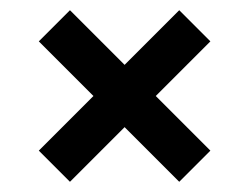

<svg xmlns="http://www.w3.org/2000/svg" viewBox="-20 -465 488 376"><path d="M392 -170 331 -109 224 -216 117 -109 56 -170 163 -277 56 -384 117 -445 224 -338 331 -445 392 -384 285 -277Z"/></svg>

Font: Cabin
Style: Bold
Weight: 700
Designer: Pablo Impallari
Foundry: Pablo Impallari. www.impallari.com Igino Marini. www.ikern.com
Version: Version 1.005